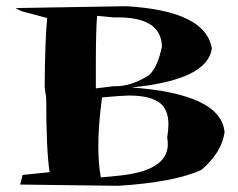

<svg xmlns="http://www.w3.org/2000/svg" viewBox="-20 -669 767 619"><path d="M361 -70 45 -74 53 -105 140 -114Q129 -182 129 -352L124 -388Q125 -538 132 -611L49 -633L30 -643L387 -649Q644 -634 663 -512Q648 -411 404 -387Q693 -366 704 -243Q695 -177 629 -121Q540 -81 361 -70ZM305 -97 357 -102Q521 -117 521 -204Q521 -214 519 -226Q523 -249 523 -268Q523 -319 491.5 -340Q460 -361 395 -361Q377 -361 309 -355Q297 -267 297 -198Q297 -141 305 -97ZM289 -384 346 -391H352Q405 -391 461 -427Q489 -454 502 -519Q500 -613 360 -613H346L293 -618Q289 -568 289 -461Z"/></svg>

Font: Xiangcui Kesong Xiangcui Kesong
Style: Regular
Weight: 400
Version: Version 1.501;March 28, 2024;FontCreator 14.0.0.2814 64-bit